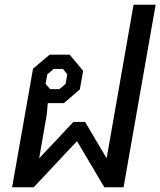

<svg xmlns="http://www.w3.org/2000/svg" viewBox="-20 -788 675 808"><path d="M119 -499 189 -558H273L330 -490L316 -412L249 -354H181L177 -307L145 -123H146L289 -275H338L428 -123H429L542 -768H635L500 0H419L304 -194L122 0H31ZM230 -413 256 -435 263 -475 245 -498H206L179 -475L172 -435L191 -413Z"/></svg>

Font: Chakra Petch Medium
Style: Italic
Weight: 500
Italic angle: -10°
Designer: Katatrad Aksorn Co.,Ltd.
Foundry: Cadson Demak Co.,Ltd.
Version: Version 1.000; ttfautohint (v1.6)